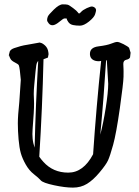

<svg xmlns="http://www.w3.org/2000/svg" viewBox="-20 -856 643 888"><path d="M419.7 -819.6C416.6 -822.7 412.5 -824.7 407.5 -825.7C402.4 -826.7 393.7 -824.2 381.3 -818.4C369 -812.5 360.4 -806.9 355.7 -801.5C351 -796.1 347.7 -793.5 345.9 -793.5C344.2 -793.5 342 -795.4 339.6 -799.3C337.2 -803.2 329.9 -809.7 317.9 -818.8C305.8 -828 297.5 -833.1 293 -834.2C288.4 -835.4 280.8 -835.9 270 -835.9C259.3 -835.9 245.5 -827.8 228.8 -811.5C212 -795.2 202.6 -784.2 200.7 -778.3C198.7 -772.5 197.8 -767.4 197.8 -763.2C197.8 -759 200.4 -753.7 205.8 -747.3C211.2 -741 217.9 -738.4 225.8 -739.5C233.8 -740.6 243.7 -746.1 255.4 -755.9C267.1 -765.6 274.4 -770.5 277.3 -770.5H288.1C288.4 -766.6 291.1 -761.1 296.1 -753.9C301.2 -746.7 308.4 -742.2 317.9 -740.2C327.3 -738.3 338 -737.3 349.9 -737.3C361.7 -737.3 375.6 -743.7 391.4 -756.3C407.1 -769 416.6 -780.1 419.7 -789.6C422.8 -799 424.3 -805.6 424.3 -809.3C424.3 -813.1 422.8 -816.5 419.7 -819.6ZM447.8 -574.2C432.8 -431.3 420.4 -287.4 410.6 -142.6C380.7 -85.9 342.4 -57.6 295.7 -57.6C248.9 -57.6 210.6 -74.2 180.7 -107.4C173.5 -115.2 167.2 -123.2 161.6 -131.3C171.1 -280.4 177.6 -430.7 181.2 -582L201.7 -589.8L204.6 -605.5L203.6 -614.7C202 -627.4 196.9 -637.7 188.5 -645.5C180 -653.3 172.7 -657.6 166.5 -658.2L165.5 -659.2H163.1L108.4 -649.4C95.7 -647.5 84.6 -645.2 75 -642.6C65.3 -640 55.6 -637 45.7 -633.5C35.7 -630.1 29 -625.2 25.4 -618.7L20.5 -599.6H22C22.9 -595.7 25 -590.7 28.1 -584.5C31.2 -578.3 37.9 -572.6 48.3 -567.4C58.8 -562.2 64.9 -557.9 66.7 -554.7C68.4 -551.4 70.1 -543.1 71.8 -529.8C73.4 -516.4 74.9 -502.1 76.2 -486.8L69.3 -384.3C64.8 -342 62.5 -309.2 62.5 -285.9C62.5 -262.6 63.6 -237.8 65.9 -211.4C68.2 -185.1 71.7 -163.7 76.4 -147.2C81.1 -130.8 88.7 -113.4 99.1 -95C109.5 -76.6 122.1 -61.7 136.7 -50.3C151.4 -38.9 162 -29.4 168.7 -21.7C175.4 -14.1 195.7 -6.6 229.7 0.7C263.8 8.1 293 11.7 317.4 11.7C341.8 11.7 363.5 5.9 382.6 -5.9C401.6 -17.6 421.1 -35.3 440.9 -59.1C460.8 -82.8 473.7 -101.3 479.7 -114.5C485.8 -127.7 493.6 -151.5 503.2 -186C512.8 -220.5 523.1 -276.8 534.2 -354.7C545.2 -432.7 550.9 -481.4 551.3 -501C551.6 -510.7 551.7 -518.6 551.5 -524.4C551.4 -530.3 551.3 -534.2 551.3 -536.1C550.9 -540 550.6 -547.9 550.3 -559.6V-560.5C550.3 -571.3 554.9 -577.6 564 -579.6C573.4 -581.5 579.3 -585.3 581.5 -590.8L584 -612.3L577.1 -634.8C573.2 -639.3 564.5 -645 551 -651.9C537.5 -658.7 527.9 -662.1 522.2 -662.1C516.5 -662.1 507.2 -659.5 494.4 -654.3C481.5 -649.1 461.9 -644.9 435.5 -641.6C409.2 -638.3 396 -627 396 -607.4V-604.5V-604C396.6 -593.9 400.6 -586.2 408 -580.8C415.3 -575.4 425.1 -572.8 437.5 -572.8H438ZM443.8 -233.4C454.6 -347 463.5 -461.4 470.7 -576.7C472 -577 473.1 -577.1 474.1 -577.1L480.5 -468.3C480.5 -442.5 476.6 -405.4 469 -356.9C461.3 -308.4 453 -267.3 443.8 -233.4ZM156.7 -574.2C148.9 -441.4 143.4 -307.8 140.1 -173.3C135.3 -187 132.2 -201 130.9 -215.3L129.9 -235.8C129.9 -245.9 131 -265.5 133.3 -294.4C135.6 -323.4 136.9 -344.7 137.2 -358.4C137.5 -365.6 137.6 -371.7 137.5 -377C137.3 -382.2 137.2 -386.7 137.2 -390.6C136.9 -398.1 136.6 -407.6 136.2 -418.9V-424.3C136.2 -435.1 137 -448.9 138.7 -465.8C140.6 -485.7 142.6 -506 144.5 -526.9C146.5 -547.7 148.6 -560.5 150.9 -565.2C153.2 -569.9 155.1 -572.9 156.7 -574.2Z"/></svg>

Font: Drukaatie burti
Style: Regular
Weight: 400
Version: Version 0.14.4